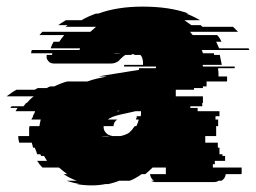

<svg xmlns="http://www.w3.org/2000/svg" viewBox="-74 -550 773 580"><path d="M569 -54V-44H656V-27Q656 -25 655 -24H608Q606 -10 595 -4H586Q581 0 572 0H397Q388 0 383 -4H391Q381 -11 379 -24H427V-44H387Q382 -39 376.5 -34Q371 -29 365 -24H354Q336 -11 318 -4H286Q279 -1 270.5 1.5Q262 4 253 6H245Q235 8 224.5 9Q214 10 203 10Q191 10 179.5 9Q168 8 157 6H165Q155 4 145.5 1.5Q136 -1 127 -4H158Q136 -12 118 -24H129Q122 -29 116 -34Q110 -39 104 -44H54L45 -54Q44 -56 42 -59Q40 -62 38 -64H68Q66 -68 63.5 -71.5Q61 -75 59 -79H50Q50 -80 48 -84H39L36 -89H37L31 -104H26Q25 -108 24 -111.5Q23 -115 22 -119H-16Q-19 -130 -19 -139H14V-149Q14 -154 14 -159.5Q14 -165 15 -169H45Q46 -174 47 -179.5Q48 -185 49 -189H21L23 -194H24L26 -199H25Q27 -203 29 -206.5Q31 -210 32 -214H-27L-21 -224H-43Q-40 -227 -39 -229H-3Q-1 -231 1 -234Q3 -237 5 -239H7Q17 -251 28 -259H-54Q-47 -264 -39.5 -269.5Q-32 -275 -24 -279H31L40 -284H68Q70 -286 73 -287Q76 -288 78 -289H90Q108 -298 129 -304H190Q204 -309 218.5 -312.5Q233 -316 249 -319H224L240 -322L346 -339V-344H397V-349H301V-354H358Q358 -359 358 -362.5Q358 -366 357 -369Q356 -378 350 -384H333Q332 -385 328 -387L321 -384H304Q300 -381 296 -377.5Q292 -374 287 -369H288Q277 -358 260 -358H90Q75 -358 70 -369H69Q66 -374 67 -380V-384H83Q84 -386 84 -389H20Q20 -393 22 -399H166Q166 -400 168 -404H79Q82 -414 88 -424H105Q108 -429 112 -434Q116 -439 120 -444H45L54 -454H199Q203 -458 207.5 -461.5Q212 -465 216 -469H124L130 -474H102Q107 -478 113 -481.5Q119 -485 125 -489H172Q193 -501 216 -509H223Q250 -519 283.5 -524.5Q317 -530 357 -530Q439 -530 496 -509H488Q499 -505 509.5 -500Q520 -495 530 -489H483L504 -474H532L538 -469H630L645 -454H500Q502 -452 504 -449Q506 -446 508 -444H582Q586 -440 589.5 -434.5Q593 -429 595 -424H579L588 -404H677Q679 -400 679 -399H535Q537 -397 537.5 -394Q538 -391 539 -389H572Q572 -388 572.5 -387Q573 -386 573 -384H590L596 -354H538Q538 -353 538.5 -352Q539 -351 539 -349H635V-344H585V-339Q586 -334 586 -329Q586 -324 586 -319H612V-304H550V-289H539V-284H512V-279H457V-259H539V-239H537V-229H501V-224H523V-214H589V-199H577V-189H585V-169H579V-139H546V-119H584V-104H589V-84H598V-79H606V-64H575V-54ZM279 -390Q272 -390 269 -389H290Q287 -390 279 -390ZM286 -216 277 -214H286ZM252 -189H280Q269 -181 269 -169H239V-166Q239 -156 246 -149Q251 -142 266 -139H290Q305 -142 316 -149Q325 -157 333 -169H338Q340 -174 342 -178.5Q344 -183 345 -189H337Q337 -191 337.5 -192Q338 -193 338 -194H339V-199H351Q352 -203 352 -206.5Q352 -210 352 -214H335L286 -203Q282 -202 278.5 -201Q275 -200 272 -199Q269 -198 266 -197Q263 -196 261 -194H260Q258 -193 256 -192Q254 -191 252 -189ZM257 -139H232Q236 -138 244 -138Q247 -138 250.5 -138Q254 -138 257 -139Z"/></svg>

Font: Rubik Glitch
Style: Regular
Weight: 400
Designer: Hubert and Fischer, NaN
Foundry: Hubert and Fischer, NaN
Version: Version 2.200